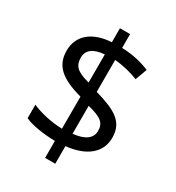

<svg xmlns="http://www.w3.org/2000/svg" viewBox="-193 -875 959 1048"><g transform="rotate(30 286.0 -350.5)"><path d="M253 -49V58H317V-53C444 -66 516 -127 516 -220C516 -320 449 -357 317 -395V-596C370 -592 423 -578 466 -561L493 -635C445 -655 388 -670 317 -672V-759H253V-671C136 -664 62 -606 62 -508C62 -413 121 -364 253 -328V-126C185 -127 107 -146 62 -167V-82C105 -62 179 -50 253 -49ZM253 -594V-417C173 -437 148 -462 148 -515C148 -559 181 -589 253 -594ZM317 -131V-307C404 -285 430 -264 430 -214C430 -169 395 -139 317 -131Z"/></g></svg>

Font: Noto Sans Arabic
Style: Regular
Weight: 400
Designer: Monotype Design Team, Nadine Chahine, Nizar Qandah and Khaled Hosny
Foundry: Monotype Imaging Inc.
Version: Version 2.012